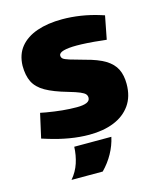

<svg xmlns="http://www.w3.org/2000/svg" viewBox="-108 -603 718 864"><g transform="rotate(-15 251.5 -170.5)"><path d="M248.7 8.5Q203.8 8.5 156.7 0.5Q109.5 -7.5 62.6 -22L33.6 -31L59 -144.2L85 -139.2Q123 -132.7 158 -129.2Q193 -125.7 225.9 -125.7Q256.1 -125.7 271.7 -132.5Q287.3 -139.3 287.3 -153.9Q287.3 -163.4 281.3 -170.5Q275.3 -177.5 257.8 -185Q240.3 -192.5 205.2 -202.6Q140.6 -221 104.1 -242Q67.6 -263 52.6 -293.3Q37.6 -323.5 37.6 -369Q39.1 -421.4 67.3 -455.9Q95.5 -490.4 145.9 -507.9Q196.3 -525.3 263.7 -525.3Q305.6 -525.3 349.3 -518.6Q393 -511.9 437.8 -497.9L454.9 -492.4L433.9 -384.2L413.5 -386.2Q375.5 -390.7 346.3 -392.4Q317.1 -394.2 296.1 -394.2Q257.4 -394.2 235.3 -388.2Q213.2 -382.1 213.2 -369.5Q213.2 -360.5 219.7 -354.7Q226.2 -348.9 248.5 -341.9Q270.8 -334.9 316.9 -322.4Q373.9 -307.8 407.2 -287.6Q440.4 -267.3 454.7 -238.6Q468.9 -209.9 468.9 -169.4Q468.9 -110.4 440.7 -70.7Q412.4 -30.9 363 -11.2Q313.6 8.5 248.7 8.5ZM117.5 184Q143 154 154.8 118.2Q166.5 82.5 168 43H340.9Q332.4 82 312.6 117.7Q292.9 153.5 262.9 184Z"/></g></svg>

Font: REM Medium
Style: Regular
Weight: 500
Designer: Octavio Pardo
Foundry: Ashler Design
Version: Version 1.005;gftools[0.9.28]